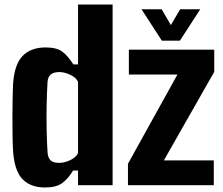

<svg xmlns="http://www.w3.org/2000/svg" viewBox="-20 -820 988 850"><path d="M179.5 10Q113 10 77.5 -29.2Q42 -68.5 37.5 -159Q36 -184.5 35.5 -222.5Q35 -260.5 35 -302Q35 -343.5 35.8 -380.5Q36.5 -417.5 37.5 -441Q42 -532 78.8 -571Q115.5 -610 181.5 -610Q232 -610 257 -590.5Q282 -571 304.5 -535H325.5V-800H478.5V0H325.5V-65H303.5Q282 -29 255.5 -9.5Q229 10 179.5 10ZM242.5 -99Q265 -99 290.5 -110.8Q316 -122.5 325.5 -142V-458Q316 -477.5 290.5 -489.2Q265 -501 242.5 -501Q217 -501 204.5 -490Q192 -479 190.5 -458Q187.5 -407.5 186.5 -353.8Q185.5 -300 186.5 -247Q187.5 -194 190.5 -146Q192 -122 203.5 -110.5Q215 -99 242.5 -99ZM546.5 0V-95L765.5 -490H550.5V-600H928.5V-502L705.5 -110H926.5V0ZM696.5 -640 606.5 -779H695.5L736.5 -709L777.5 -779H866.5L776.5 -640Z"/></svg>

Font: Big Shoulders Text Thin Black
Style: Regular
Weight: 900
Version: Version 2.002